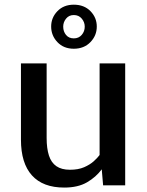

<svg xmlns="http://www.w3.org/2000/svg" viewBox="-20 -803 639 832"><path d="M258.3 9.8Q166 9.8 118.4 -43Q70.8 -95.7 70.8 -197.8V-528.3H182.1V-205.1Q182.1 -159.7 192.1 -128.9Q202.1 -98.1 224.4 -82.8Q246.6 -67.4 283.2 -67.4Q319.3 -67.4 344.5 -78.4Q369.6 -89.4 386 -104Q402.3 -118.7 411.6 -131.3V-528.3H522.5V0H426.8L420.9 -69.3Q396 -35.6 356.9 -12.9Q317.9 9.8 258.3 9.8ZM299.8 -591.8Q255.9 -591.8 228.8 -620.4Q201.7 -648.9 201.7 -688Q201.7 -726.6 228.8 -754.6Q255.9 -782.7 299.8 -782.7Q344.7 -782.7 372.1 -754.6Q399.4 -726.6 399.4 -688Q399.4 -648.9 371.8 -620.4Q344.2 -591.8 299.8 -591.8ZM299.8 -636.7Q321.3 -636.7 334.2 -651.9Q347.2 -667 347.2 -687.5Q347.2 -707 334.2 -722.4Q321.3 -737.8 299.8 -737.8Q278.8 -737.8 266.4 -722.4Q253.9 -707 253.9 -687.5Q253.9 -666.5 266.1 -651.6Q278.3 -636.7 299.8 -636.7Z"/></svg>

Font: Comme Medium
Style: Regular
Weight: 500
Version: Version 1.000;gftools[0.9.27]